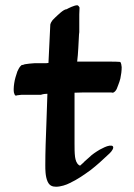

<svg xmlns="http://www.w3.org/2000/svg" viewBox="-20 -704 509 729"><path d="M435 -469C424 -470 413 -470 403 -470H273C277 -502 278 -539 280 -573C280 -576 281 -579 281 -582V-649C281 -657 282 -666 282 -675C282 -676 278 -684 273 -684C262 -684 240 -673 233 -669C221 -669 199 -646 190 -638L180 -628C176 -623 173 -618 171 -611L164 -465C159 -464 154 -464 147 -464H111C97 -463 85 -462 74 -460C69 -458 66 -457 62 -457C60 -455 59 -453 57 -452C52 -446 49 -439 46 -433C41 -418 36 -403 34 -388C33 -381 32 -373 32 -366C32 -361 32 -356 33 -352L36 -344C37 -342 38 -341 41 -341C42 -341 43 -341 44 -342L61 -344H135C144 -347 152 -348 160 -348L156 -231C154 -180 152 -128 152 -77C152 -68 152 -58 153 -48C154 -37 156 -25 161 -14C168 1 179 5 193 5C210 5 232 -2 245 -9C273 -22 299 -40 325 -59C348 -77 369 -96 391 -117C398 -123 408 -133 410 -143C410 -150 406 -151 401 -151H396C383 -149 371 -142 359 -136C344 -127 330 -118 318 -106L301 -91C299 -89 297 -86 294 -84L284 -75L280 -77C270 -84 267 -96 265 -108C263 -124 263 -141 263 -158V-352C286 -353 303 -353 320 -353H398C401 -353 405 -353 407 -352C414 -352 420 -360 423 -366C423 -367 434 -392 437 -406C440 -420 442 -435 442 -449C441 -453 441 -468 435 -469Z"/></svg>

Font: Petaluma Script
Style: Regular
Weight: 400
Designer: Daniel Spreadbury
Foundry: Steinberg Media Technologies GmbH
Version: Version 1.10